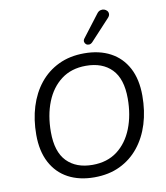

<svg xmlns="http://www.w3.org/2000/svg" viewBox="-100 -1030 968 1120"><g transform="rotate(-10 383.5 -469.5)"><path d="M368.3 8.9Q279.6 8.9 214.1 -26Q148.6 -60.9 112.5 -128.8Q76.4 -196.8 76.4 -293.7Q76.4 -383.2 100 -459.7Q123.7 -536.2 169.5 -593.3Q215.4 -650.3 281.8 -682.1Q348.2 -713.9 433.7 -713.9Q522.9 -713.9 588.4 -679Q653.9 -644.1 689.8 -576.7Q725.6 -509.2 725.6 -411.8Q725.6 -321.8 702 -245.3Q678.3 -168.8 632.4 -111.7Q586.6 -54.7 520.4 -22.9Q454.3 8.9 368.3 8.9ZM370.3 -64.5Q457.5 -64.5 517.2 -109.8Q576.8 -155.1 607.8 -233.7Q638.8 -312.2 638.8 -410.8Q638.8 -527.2 583.6 -583.9Q528.5 -640.5 430.7 -640.5Q344.5 -640.5 284.8 -595.4Q225.1 -550.3 194.2 -472.3Q163.2 -394.2 163.2 -294.6Q163.2 -177.8 218.3 -121.1Q273.5 -64.5 370.3 -64.5ZM491.7 -769.4Q482.4 -760.1 472.2 -759.4Q461.9 -758.6 454.4 -764.4Q446.8 -770.3 445.1 -779.8Q443.3 -789.3 450.7 -799.1L550 -929.1Q559.3 -941.8 571.3 -945Q583.3 -948.2 593.5 -944.8Q603.8 -941.3 610.4 -933.6Q617 -925.8 616.8 -914.8Q616.6 -903.8 605.8 -892.5Z"/></g></svg>

Font: Nunito ExtraLight
Style: Italic
Weight: 200
Italic angle: -9°
Designer: Vernon Adams
Foundry: Vernon Adams
Version: Version 3.602